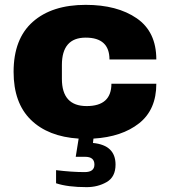

<svg xmlns="http://www.w3.org/2000/svg" viewBox="-20 -560 707 791"><path d="M333 -540Q463 -540 543.5 -484.5Q624 -429 624 -315H431Q431 -405 333 -405Q235 -405 235 -292V-235Q235 -123 337 -123Q439 -123 439 -215H624Q624 -108 553 -52Q482 4 365 11L363 29Q456 38 456 118Q456 169 419.5 190Q383 211 337 211Q259 211 211 195V141Q276 149 329 149Q369 149 369 118Q369 86 331 86H292L304 11Q178 3 107 -66.5Q36 -136 36 -264Q36 -400 115 -470Q194 -540 333 -540Z"/></svg>

Font: Archicoco
Style: Regular
Weight: 400
Designer: Hector Gatti
Foundry: Hector Gatti
Version: 1.002